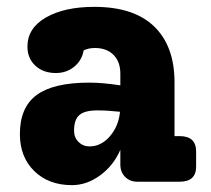

<svg xmlns="http://www.w3.org/2000/svg" viewBox="-20 -530 614 560"><path d="M504 -133Q552 -133 552 -88V-44Q552 0 504 0H380Q359 0 345 -14Q331 -28 331 -50V-93Q311 -47 272 -18.5Q233 10 190 10Q122 10 80 -31Q38 -72 38 -139Q38 -217 87 -253Q136 -289 240 -289Q280 -289 331 -281V-315Q331 -350 311 -370Q291 -390 257 -390Q238 -390 224 -383Q219 -354 196.5 -335.5Q174 -317 143 -317Q106 -317 83 -338.5Q60 -360 60 -394Q60 -448 114 -479Q168 -510 255 -510Q371 -510 430 -452.5Q489 -395 489 -290V-133ZM241 -103Q275 -103 300.5 -132.5Q326 -162 330 -204Q294 -208 264 -208Q227 -208 211.5 -194.5Q196 -181 196 -149Q196 -129 209 -116Q222 -103 241 -103Z"/></svg>

Font: Solway ExtraBold
Style: Regular
Weight: 800
Designer: Mariya V. Pigoulevskaya
Foundry: The Northern Block Ltd.
Version: Version 1.000;hotconv 1.0.109;makeotfexe 2.5.65596